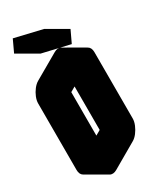

<svg xmlns="http://www.w3.org/2000/svg" viewBox="-346 -1308 1212 1453"><g transform="rotate(-30 260.0 -581.5)"><path d="M217 -740 433 -865Q467 -885 493.5 -870Q520 -855 520 -815V-235Q520 -209 507.5 -179Q495 -149 475.5 -123.5Q456 -98 433 -85L217 40Q182 60 156 45Q130 30 130 -10V-590Q130 -617 142 -646.5Q154 -676 174 -701.5Q194 -727 217 -740ZM217 -60 433 -185V-765L217 -640ZM210 -1114 451 -1057 402 -953 161 -1009ZM433 -765V-185L260 -285V-865ZM433 -185 217 -60 43 -160 260 -285ZM451 -1057 210 -1114 37 -1214 278 -1157ZM494 -870Q467 -885 433 -865L217 -740Q194 -727 174 -701.5Q154 -676 142 -646.5Q130 -617 130 -590V-10Q130 30 156 45L-17 -55Q-43 -70 -43 -110V-690Q-43 -717 -31 -746.5Q-19 -776 0.7 -801.5Q20.4 -827 43 -840L260 -965Q294.4 -985 320 -970ZM210 -1114 161 -1009 -12 -1109 37 -1214Z"/></g></svg>

Font: Nabla Normal
Style: Regular
Weight: 400
Designer: Arthur Reinders Folmer
Version: Version 1.000